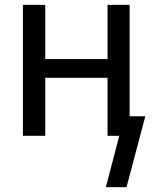

<svg xmlns="http://www.w3.org/2000/svg" viewBox="-20 -558 627 789"><path d="M74.2 0V-538.1H166V-315.4H421.9V-538.1H512.7V0H421.9V-238.3H166V0ZM415 210.9 491.2 -80.1H577.1L500 210.9Z"/></svg>

Font: Gothic A1 Medium
Style: Regular
Weight: 500
Designer: HanYang I&C Co.,Ltd.
Foundry: HanYang I&C Co.,Ltd.
Version: Version 2.50